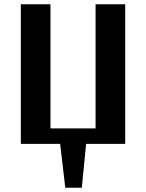

<svg xmlns="http://www.w3.org/2000/svg" viewBox="-20 -670 680 894"><path d="M284 204 260 0H77V-650H215V-72H425V-650H563V0H381L361 204Z"/></svg>

Font: Arsenal SC
Style: Bold
Weight: 700
Designer: Andrij Shevchenko
Foundry: Stairsfor
Version: Version 2.001; ttfautohint (v1.8.4.7-5d5b)